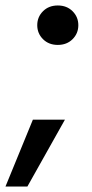

<svg xmlns="http://www.w3.org/2000/svg" viewBox="-52 -558 335 701"><path d="M159 -394Q126 -394 105 -415Q84 -436 84 -466Q84 -496 105 -517Q126 -538 159 -538Q192 -538 213 -517Q234 -496 234 -466Q234 -436 213 -415Q192 -394 159 -394ZM-32 123 68 -121H185L48 123Z"/></svg>

Font: DM Sans 9pt SemiBold
Style: Italic
Weight: 600
Italic angle: -10°
Version: Version 4.004;gftools[0.9.30]